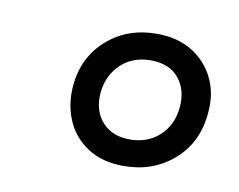

<svg xmlns="http://www.w3.org/2000/svg" viewBox="-43 -756 448 360"><g transform="rotate(10 181.5 -575.5)"><path d="M230 -703Q270 -703 298 -685.5Q326 -668 340 -638.5Q354 -609 350 -572Q345 -516 306 -482Q267 -448 211 -448Q170 -448 142 -466.5Q114 -485 101.5 -515Q89 -545 92 -580Q97 -635 135.5 -669Q174 -703 230 -703ZM227 -652Q194 -652 171.5 -631.5Q149 -611 145 -577Q142 -542 161 -520.5Q180 -499 214 -499Q248 -499 270.5 -520Q293 -541 296 -575Q299 -608 281 -630Q263 -652 227 -652Z"/></g></svg>

Font: Exo 2
Style: Italic
Weight: 400
Italic angle: -8°
Designer: Natanael Gama
Foundry: Natanael Gama
Version: Version 2.010